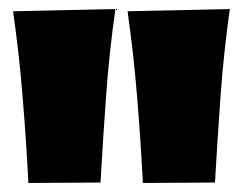

<svg xmlns="http://www.w3.org/2000/svg" viewBox="-20 -765 546 426"><path d="M43 -359Q38 -455 30.2 -550.2Q22.5 -645.5 9 -740L236 -745Q222.5 -650 215.5 -553.8Q208.5 -457.5 203 -360ZM297 -359Q292 -455 284.2 -550.2Q276.5 -645.5 263 -740L490 -745Q476.5 -650 469.5 -553.8Q462.5 -457.5 457 -360Z"/></svg>

Font: Commissioner Flair Black
Style: Regular
Weight: 900
Designer: Kostas Bartsokas
Foundry: Kostas Bartsokas
Version: Version 1.000; ttfautohint (v1.8.3)